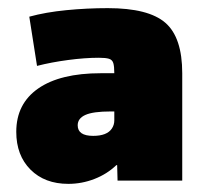

<svg xmlns="http://www.w3.org/2000/svg" viewBox="-20 -758 507 472"><path d="M148 -306Q90 -306 55 -341Q20 -376 20 -434Q20 -503 74 -540.5Q128 -578 228 -578H261Q261 -595 258.5 -603Q256 -611 248 -613.5Q240 -616 223 -616Q189 -616 147.5 -610.5Q106 -605 71 -596L52 -717Q92 -728 143 -733Q194 -738 245 -738Q345 -738 386.5 -702Q428 -666 428 -578V-314H269L268 -352H266Q243 -330 212 -318Q181 -306 148 -306ZM209 -424Q226 -424 237.5 -428.5Q249 -433 255 -442Q261 -451 261 -462V-484H252Q209 -484 190 -475.5Q171 -467 171 -450Q171 -437 180.5 -430.5Q190 -424 209 -424Z"/></svg>

Font: M PLUS 1 Thin Black
Style: Regular
Weight: 900
Version: Version 1.001